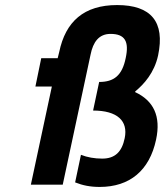

<svg xmlns="http://www.w3.org/2000/svg" viewBox="-20 -730 652 759"><path d="M417 -596C474 -596 491 -566 477 -501C463 -431 430 -406 372 -406L348 -293C444 -293 487 -252 473 -184C462 -130 435 -103 384 -103C354 -103 325 -108 300 -118L277 -9C307 3 337 9 374 9C493 9 571 -56 597 -178C617 -271 587 -332 514 -366L515 -369C549 -397 590 -442 605 -511C633 -644 577 -710 443 -710C312 -710 239 -645 214 -524L208 -500H143L120 -388H185L102 0H228L338 -514C348 -564 371 -596 417 -596Z"/></svg>

Font: LT Wave Mono Bold
Style: Italic
Weight: 700
Designer: Daniel Lyons
Version: Version 2.5 (Glyphs App)